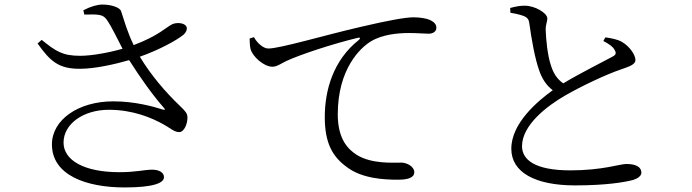

<svg xmlns="http://www.w3.org/2000/svg" viewBox="-20 -787 3040 843"><path d="M477 -342C324 -342 208 -261 208 -153C208 -17 360 36 527 36C652 36 700 17 700 -9C700 -30 678 -42 648 -42C613 -42 580 -31 504 -31C348 -31 259 -84 259 -161C259 -243 346 -305 458 -305C560 -305 644 -272 703 -238C731 -222 746 -207 767 -207C789 -207 804 -245 803 -273C802 -290 794 -299 770 -322C706 -383 642 -458 594 -538C679 -568 754 -609 785 -634C799 -646 805 -663 796 -674C785 -687 756 -689 737 -681C708 -667 678 -631 567 -589C539 -646 526 -695 512 -737C507 -755 467 -767 430 -767C408 -767 379 -759 346 -742L350 -723C407 -724 432 -726 449 -700C472 -667 493 -620 518 -573C459 -556 383 -542 332 -542C253 -542 224 -563 163 -612L145 -596C200 -519 237 -484 332 -485C397 -485 485 -505 547 -523C596 -446 649 -371 700 -313C707 -305 705 -304 695 -306C650 -320 572 -342 477 -342Z M1095 -624C1109 -598 1136 -574 1158 -574C1210 -574 1403 -632 1568 -670C1683 -697 1761 -711 1795 -711C1821 -711 1850 -707 1866 -700C1888 -690 1896 -679 1896 -665C1896 -651 1884 -639 1862 -639C1843 -639 1813 -642 1776 -642C1728 -642 1658 -636 1608 -605C1563 -578 1463 -485 1463 -285C1463 -176 1508 -131 1548 -106C1613 -67 1701 -73 1742 -73C1766 -73 1799 -56 1799 -31C1799 -7 1772 2 1727 2C1669 2 1570 -2 1502 -54C1439 -100 1406 -160 1406 -273C1406 -391 1443 -523 1556 -612C1563 -618 1562 -624 1551 -621C1439 -594 1297 -547 1237 -519C1217 -510 1197 -494 1176 -494C1139 -494 1089 -538 1080 -572C1076 -588 1077 -603 1076 -618Z M2220 -752 2221 -731C2236 -728 2260 -724 2276 -718C2296 -711 2302 -701 2304 -685C2314 -612 2329 -528 2348 -476C2359 -444 2378 -412 2407 -391C2342 -344 2225 -247 2225 -134C2225 -30 2330 27 2505 27C2641 27 2723 13 2760 3C2780 -3 2796 -15 2796 -28C2796 -58 2765 -67 2730 -67C2701 -67 2626 -39 2484 -39C2328 -39 2272 -86 2272 -145C2272 -238 2382 -322 2462 -368C2531 -408 2643 -461 2706 -482C2746 -496 2770 -504 2770 -524C2770 -545 2745 -584 2709 -604C2691 -614 2665 -619 2638 -623L2629 -607C2650 -596 2672 -583 2680 -565C2687 -552 2683 -545 2667 -537C2630 -517 2526 -465 2453 -421C2424 -441 2408 -469 2398 -503C2384 -544 2377 -617 2376 -655C2375 -679 2383 -689 2383 -707C2382 -730 2329 -762 2284 -762C2264 -762 2246 -759 2220 -752Z"/></svg>

Font: Harano Aji Mincho TW
Style: Regular
Weight: 400
Foundry: Masamichi Hosoda
Version: HaranoAjiMinchoTW-Regular version 20230610;ttx 4.39.4